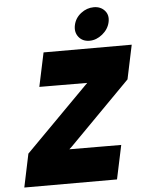

<svg xmlns="http://www.w3.org/2000/svg" viewBox="-60 -963 776 1011"><g transform="rotate(-5 328.0 -457.0)"><path d="M474 -914Q437 -914 406 -890Q375 -866 367 -829Q359 -792 379.5 -766Q400 -740 437 -740Q473 -740 505 -766Q537 -792 545 -829Q553 -866 531.5 -890Q510 -914 474 -914ZM190 -700 152 -521 405 -520 391 -506 64 -176 27 0H517L555 -179L281 -180L295 -193L618 -520L656 -700Z"/></g></svg>

Font: Advent Pro Black
Style: Italic
Weight: 900
Italic angle: -12°
Version: Version 3.000